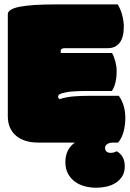

<svg xmlns="http://www.w3.org/2000/svg" viewBox="-20 -650 592 876"><path d="M498 0.5Q481.4 0.5 472.7 5.4Q463.9 10.3 460.9 16.8Q458 23.4 459.7 30.3Q461.4 37.1 465.8 41.5Q472.7 47.4 485.4 47.4Q499 47.4 512.7 40Q549.3 61.5 549.3 108.4Q549.3 135.7 537.6 154.3Q525.9 172.9 507.3 184.6Q488.8 196.3 465.6 201.4Q442.4 206.5 418.9 206.5Q391.6 206.5 366.2 199.7Q340.8 192.9 321.3 178.5Q301.8 164.1 290 141.8Q278.3 119.6 278.3 89.4Q278.3 31.2 321.8 0.5H152.8Q124 0.5 98.9 -6.8Q73.7 -14.2 55.2 -29.1Q36.6 -43.9 26.1 -66.7Q15.6 -89.4 15.6 -120.6V-585Q15.6 -608.4 69.3 -619.1Q123 -629.9 235.4 -629.9H517.1Q531.2 -606.4 538.1 -578.9Q544.9 -551.3 544.9 -529.3Q544.9 -479.5 525.9 -454.8Q506.8 -430.2 471.7 -430.2H274.9Q256.8 -430.2 256.8 -416V-412.1Q256.8 -409.2 257.8 -408.2H491.2Q501 -390.6 506.6 -368.4Q512.2 -346.2 512.2 -325.7Q512.2 -268.1 490.7 -234.9H384.8Q312 -234.9 284.2 -229.5Q258.8 -224.1 251.5 -219.7Q245.1 -215.3 245.1 -208.5Q245.1 -201.7 252 -197.8Q284.7 -208 317.9 -210.4Q351.1 -212.9 384.8 -212.9H522Q551.8 -171.4 551.8 -111.8Q551.8 -78.1 543.5 -48.1Q535.2 -18.1 518.6 0.5Z"/></svg>

Font: Modak sl
Style: Regular
Weight: 400
Designer: Sarang Kulkarni, Maithili Shingre, Noopur Datye
Foundry: Ek Type
Version: Version 1.036;PS Version 1.000;hotconv 1.0.79;makeotf.lib2.5